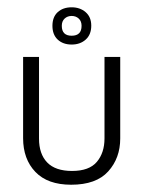

<svg xmlns="http://www.w3.org/2000/svg" viewBox="-20 -506 397 531"><path d="M312.5 -123Q312.5 -68.8 279.3 -32Q246.1 4.9 176.8 4.9Q111.8 4.9 77.9 -30.5Q43.9 -65.9 43.9 -124V-348.6H87.9V-122.6Q87.9 -80.1 110.6 -56.6Q133.3 -33.2 179.2 -33.2Q226.6 -33.2 247.8 -58.3Q269 -83.5 269 -123V-348.6H312.5ZM178.2 -382.8Q154.3 -382.8 139.6 -396.5Q125 -410.2 125 -434.6Q125 -459 139.6 -472.4Q154.3 -485.8 178.2 -485.8Q201.2 -485.8 216.8 -472.4Q232.4 -459 232.4 -435.1Q232.4 -410.2 217 -396.5Q201.7 -382.8 178.2 -382.8ZM178.2 -407.2Q205.6 -407.2 205.6 -434.6Q205.6 -447.3 197.8 -454.6Q189.9 -461.9 178.2 -461.9Q166.5 -461.9 158.7 -454.6Q150.9 -447.3 150.9 -434.6Q150.9 -407.2 178.2 -407.2Z"/></svg>

Font: NotoSansOldHungarianUI
Style: Regular
Weight: 400
Designer: Monotype Design Team
Foundry: Monotype Imaging Inc.
Version: Version 1001.000; ttfautohint (v1.8.4.7-5d5b)